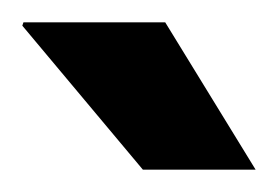

<svg xmlns="http://www.w3.org/2000/svg" viewBox="-20 -743 249 172"><path d="M209 -591H108L0 -720L1 -723H128Z"/></svg>

Font: Archivo SemiBold SemiBold
Style: Regular
Weight: 600
Version: Version 2.001